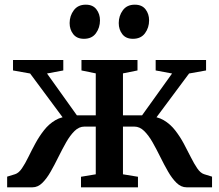

<svg xmlns="http://www.w3.org/2000/svg" viewBox="-20 -799 935 819"><path d="M10.5 0V-45.5L44.5 -56Q60 -61 73.5 -80.8Q87 -100.5 100.8 -128.8Q114.5 -157 130.8 -187Q147 -217 167.8 -243.5Q188.5 -270 216 -286.2Q243.5 -302.5 280 -302.5L278 -257L108.5 -485.5L35.5 -498.5V-543H250V-498.5L180.5 -485.5L308 -307H388.5V-486L327.5 -498.5V-543H566.5V-498.5L504.5 -486V-307H586L714 -485.5L644 -498.5V-543H859V-498.5L786.5 -485.5L616.5 -257L614.5 -302.5Q651 -302.5 678.5 -286.2Q706 -270 726.8 -243.5Q747.5 -217 763.8 -186.8Q780 -156.5 794 -128.5Q808 -100.5 821.5 -80.8Q835 -61 850.5 -56L884.5 -45.5V0H776Q752.5 0 733.2 -18.8Q714 -37.5 697 -67Q680 -96.5 663.8 -129.5Q647.5 -162.5 630.8 -192Q614 -221.5 595 -240.2Q576 -259 553 -259H504.5V-55.5L568.5 -45V0H325.5V-45L388.5 -55.5V-259H340Q317 -259 298 -240.2Q279 -221.5 262.2 -192Q245.5 -162.5 229.2 -129.5Q213 -96.5 196.2 -67Q179.5 -37.5 160.5 -18.8Q141.5 0 118.5 0ZM337.5 -633.5Q308 -633.5 292.5 -653.2Q277 -673 277 -700.5Q277 -731.5 294.8 -755.2Q312.5 -779 345.5 -779H346.5Q376 -779 391.2 -759.2Q406.5 -739.5 406.5 -712Q406.5 -681 389.2 -657.2Q372 -633.5 338.5 -633.5ZM546.5 -633.5Q517 -633.5 501.8 -653.2Q486.5 -673 486.5 -700.5Q486.5 -731.5 504 -755.2Q521.5 -779 554.5 -779H555.5Q585.5 -779 600.8 -759.2Q616 -739.5 616 -712Q616 -681 598.5 -657.2Q581 -633.5 547.5 -633.5Z"/></svg>

Font: Merriweather 48pt SemiBold
Style: Regular
Weight: 600
Version: Version 2.100